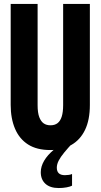

<svg xmlns="http://www.w3.org/2000/svg" viewBox="-20 -749 508 970"><path d="M277 201Q233 201 209.5 179.5Q186 158 186 121Q186 92 203 63Q220 34 252.5 7Q285 -20 330 -46L350 -30Q323 -1 304.5 21.5Q286 44 276.5 62.5Q267 81 267 98Q267 136 308 136Q318 136 328 134.5Q338 133 344 130V189Q335 194 316.5 197.5Q298 201 277 201ZM234 9Q166 9 122 -19Q78 -47 56 -98.5Q34 -150 34 -219V-729H170V-218Q170 -179 178.5 -157Q187 -135 201 -125.5Q215 -116 235 -116Q257 -116 271 -127Q285 -138 292 -160.5Q299 -183 299 -218V-729H434V-219Q434 -143 409.5 -92.5Q385 -42 340 -16.5Q295 9 234 9Z"/></svg>

Font: Mona Sans Condensed
Style: Bold
Weight: 700
Width: 3
Designer: Deni Anggara
Foundry: GitHub
Version: Version 2.000